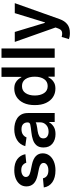

<svg xmlns="http://www.w3.org/2000/svg" viewBox="805 -1573 976 2626"><g transform="rotate(-90 1293.0 -260.0)"><path d="M497.1 -400.9 379.9 -388.7Q372.6 -415.5 348.4 -436.3Q324.2 -457 279.3 -457Q239.3 -457 212.4 -439.5Q185.5 -421.9 185.5 -394.5Q185.5 -370.6 203.4 -355.2Q221.2 -339.8 262.2 -330.6L355.5 -311Q508.8 -278.3 508.8 -163.6Q508.8 -111.8 479 -72.5Q449.2 -33.2 396.7 -11.2Q344.2 10.7 275.9 10.7Q175.8 10.7 114.7 -31.5Q53.7 -73.7 42 -148.9L167 -160.6Q184.1 -86.4 275.4 -86.4Q321.3 -86.4 349.4 -105Q377.4 -123.5 377.4 -151.4Q377.4 -197.3 303.7 -213.9L210.4 -233.4Q131.8 -250.5 94.2 -288.8Q56.6 -327.1 56.6 -386.7Q56.6 -437.5 84.7 -474.6Q112.8 -511.7 162.4 -532.2Q211.9 -552.7 277.8 -552.7Q373.5 -552.7 428.7 -511.7Q483.9 -470.7 497.1 -400.9Z M772 11.2Q693.8 11.2 641.4 -30.8Q588.9 -72.8 588.9 -153.3Q588.9 -214.8 618.7 -248.8Q648.4 -282.7 696 -298.1Q743.7 -313.5 796.4 -318.8Q868.7 -326.7 900.1 -333.5Q931.6 -340.3 931.6 -368.2V-370.6Q931.6 -410.2 907.7 -432.1Q883.8 -454.1 838.9 -454.1Q792 -454.1 764.2 -433.6Q736.3 -413.1 727.1 -385.3L606.9 -402.3Q628.4 -476.6 690.4 -514.6Q752.4 -552.7 838.4 -552.7Q877.4 -552.7 916.5 -543.5Q955.6 -534.2 988 -512.9Q1020.5 -491.7 1040.3 -455.6Q1060.1 -419.4 1060.1 -365.2V0H937.5V-75.2H932.1Q914.6 -41 875.2 -14.9Q835.9 11.2 772 11.2ZM805.2 -83.5Q863.3 -83.5 897.9 -116.9Q932.6 -150.4 932.6 -195.8V-259.8Q923.8 -253.4 901.9 -248Q879.9 -242.7 855.2 -239Q830.6 -235.4 814 -233.4Q770.5 -227.1 741.9 -209.7Q713.4 -192.4 713.4 -155.3Q713.4 -119.6 739.3 -101.6Q765.1 -83.5 805.2 -83.5Z M1393.6 9.8Q1329.1 9.8 1278.3 -23.2Q1227.5 -56.2 1198 -119.1Q1168.5 -182.1 1168.5 -272Q1168.5 -362.8 1198.5 -425.5Q1228.5 -488.3 1279.3 -520.5Q1330.1 -552.7 1393.1 -552.7Q1441.4 -552.7 1472.4 -536.6Q1503.4 -520.5 1521.5 -497.8Q1539.6 -475.1 1549.3 -455.6H1554.7V-727.5H1683.1V0H1557.1V-86.4H1549.3Q1539.6 -66.4 1520.8 -43.9Q1502 -21.5 1471.2 -5.9Q1440.4 9.8 1393.6 9.8ZM1428.7 -95.7Q1490.2 -95.7 1523.7 -144.5Q1557.1 -193.4 1557.1 -272.5Q1557.1 -352.1 1523.9 -399.7Q1490.7 -447.3 1428.7 -447.3Q1364.7 -447.3 1332.3 -397.9Q1299.8 -348.6 1299.8 -272.5Q1299.8 -195.8 1332.5 -145.8Q1365.2 -95.7 1428.7 -95.7Z M1943.4 -727.5V0H1815.4V-727.5Z M2154.8 208Q2128.4 208 2106.2 204.1Q2084 200.2 2070.8 194.8L2100.6 94.7L2106.9 96.7Q2146.5 106.9 2174.3 98.1Q2202.1 89.4 2217.8 44.9L2230 11.7L2032.7 -545.9H2168.9L2293.9 -133.3H2299.8L2426.3 -545.9H2563L2343.8 69.8Q2320.3 135.3 2275.1 171.6Q2230 208 2154.8 208Z"/></g></svg>

Font: Inter Semi Bold
Style: Regular
Weight: 600
Designer: Rasmus Andersson
Foundry: rsms
Version: Version 4.000;git-e0f93cc